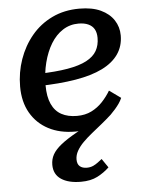

<svg xmlns="http://www.w3.org/2000/svg" viewBox="-55 -592 665 882"><g transform="rotate(-5 277.5 -151.5)"><path d="M291 -58Q329 -58 358 -72.5Q387 -87 409 -110.5Q431 -134 447 -161L500 -123Q494 -109 485.5 -97Q477 -85 467 -73.5Q457 -62 445 -50Q423 -30 399.5 -11Q376 8 353 26.5Q330 45 311.5 63.5Q293 82 282 101.5Q271 121 271 141Q271 163 283 173Q295 183 315 183Q331 183 343.5 177.5Q356 172 366.5 164Q377 156 386 149L414 190Q390 213 359 229Q328 245 283 245Q225 245 191.5 222.5Q158 200 158 156Q158 130 170 108.5Q182 87 209.5 65Q237 43 284.5 16.5Q332 -10 404 -45L388 -12Q364 0 336 6.5Q308 13 277 13Q206 13 153.5 -14.5Q101 -42 71.5 -93Q42 -144 42 -215Q42 -280 63 -340Q84 -400 123 -447Q162 -494 218 -521Q274 -548 344 -548Q403 -548 442.5 -529.5Q482 -511 502.5 -479.5Q523 -448 523 -409Q523 -360 497.5 -323Q472 -286 422.5 -261.5Q373 -237 298.5 -224.5Q224 -212 125 -210L131 -266Q211 -268 266 -277.5Q321 -287 354 -304.5Q387 -322 401.5 -347.5Q416 -373 416 -407Q416 -431 407 -447Q398 -463 379.5 -471.5Q361 -480 334 -480Q294 -480 261.5 -459Q229 -438 206.5 -401Q184 -364 171.5 -315Q159 -266 159 -210Q159 -158 174.5 -124Q190 -90 219.5 -74Q249 -58 291 -58Z"/></g></svg>

Font: Roboto Serif Medium
Style: Italic
Weight: 500
Italic angle: -10°
Designer: Greg Gazdowicz
Foundry: Commercial Type
Version: Version 1.008